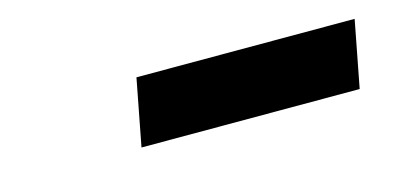

<svg xmlns="http://www.w3.org/2000/svg" viewBox="-29 -813 598 289"><g transform="rotate(-15 270.5 -668.0)"><path d="M187 -720H527L507 -616H167Z"/></g></svg>

Font: Kufam Black
Style: Italic
Weight: 900
Italic angle: -11°
Designer: Artur Schmal
Foundry: Original Type
Version: Version 1.301; ttfautohint (v1.8.3)